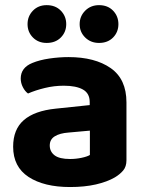

<svg xmlns="http://www.w3.org/2000/svg" viewBox="-20 -719 573 754"><path d="M255.2 -94.6Q278.2 -94.6 300.4 -99.3Q322.6 -104 333 -110.4V-206L248.6 -198.4Q214.8 -195.9 195.1 -183.7Q175.4 -171.6 175.4 -147.7Q175.4 -123.6 194.3 -109.1Q213.2 -94.6 255.2 -94.6ZM248.9 -494.8Q352.6 -494.8 414.6 -451.6Q476.6 -408.4 476.6 -316.8V-89.7Q476.6 -64.6 463.6 -49.3Q450.5 -34 431.2 -22.5Q401.2 -5 356.6 5.3Q312 15.5 255.2 15.5Q152.8 15.5 92.2 -24.1Q31.6 -63.8 31.6 -142.9Q31.6 -211 73.6 -247.4Q115.6 -283.8 198.6 -292.3L332.3 -306.3V-318.3Q332.3 -352.4 305.7 -367.4Q279.1 -382.4 230.4 -382.4Q192.4 -382.4 155.7 -373.4Q119 -364.5 90 -351.8Q78.2 -360.3 69.8 -376.6Q61.4 -393 61.4 -410.6Q61.4 -453.3 107.1 -471.8Q135.6 -483.6 174.1 -489.2Q212.7 -494.8 248.9 -494.8ZM240.1 -624.2Q240.1 -593.1 218.9 -571.7Q197.7 -550.4 163.3 -550.4Q130.4 -550.4 109.3 -571.7Q88.2 -593.1 88.2 -624.2Q88.2 -655.3 109.3 -677.1Q130.4 -698.8 163.3 -698.8Q197.7 -698.8 218.9 -677.1Q240.1 -655.3 240.1 -624.2ZM445 -624.2Q445 -593.1 424.1 -571.7Q403.1 -550.4 368.9 -550.4Q336.3 -550.4 314.6 -571.7Q292.8 -593.1 292.8 -624.2Q292.8 -655.3 314.6 -677.1Q336.3 -698.8 368.9 -698.8Q403.1 -698.8 424.1 -677.1Q445 -655.3 445 -624.2Z"/></svg>

Font: Baloo Bhaijaan 2
Style: Regular
Weight: 400
Designer: Sanskriti Dholi, Noopur Datye and Ek Type
Foundry: Ek Type
Version: Version 1.701